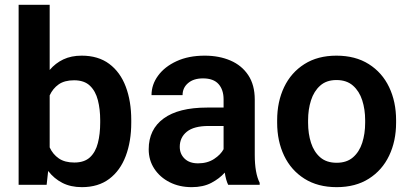

<svg xmlns="http://www.w3.org/2000/svg" viewBox="-20 -770 1706 800"><path d="M526.9 -269.5V-259.3Q526.9 -180.7 503.9 -119.9Q481 -59.1 435.3 -24.7Q389.6 9.8 321.3 9.8Q274.4 9.8 239.7 -8.1Q205.1 -25.9 180.7 -57.6L174.3 0H57.6V-750H187V-478.5Q210.9 -506.8 243.9 -522.5Q276.9 -538.1 320.3 -538.1Q389.2 -538.1 435.1 -503.9Q481 -469.7 503.9 -409.2Q526.9 -348.6 526.9 -269.5ZM397.5 -259.3V-269.5Q397.5 -314.5 387.9 -352.3Q378.4 -390.1 354.7 -412.8Q331.1 -435.5 288.6 -435.5Q249 -435.5 224.6 -418.5Q200.2 -401.4 187 -372.6V-155.8Q200.2 -127 225.1 -109.9Q250 -92.8 289.6 -92.8Q331.5 -92.8 355 -114.7Q378.4 -136.7 387.9 -174.3Q397.5 -211.9 397.5 -259.3Z M930.7 0Q921.4 -19 916.5 -50.8Q894.5 -25.9 860.6 -8.1Q826.7 9.8 778.8 9.8Q727.5 9.8 687 -10.7Q646.5 -31.2 623 -66.9Q599.6 -102.5 599.6 -147.9Q599.6 -231 661.9 -276.4Q724.1 -321.8 842.8 -321.8H911.6V-356Q911.6 -396 890.6 -419.7Q869.6 -443.4 825.7 -443.4Q786.6 -443.4 763.7 -423.8Q740.7 -404.3 740.7 -373.5H611.3Q611.3 -417.5 638.7 -454.8Q666 -492.2 715.8 -515.1Q765.6 -538.1 833 -538.1Q893.1 -538.1 940.2 -517.8Q987.3 -497.6 1014.4 -456.8Q1041.5 -416 1041.5 -355V-124.5Q1041.5 -48.8 1062 -8.3V0ZM805.2 -89.4Q844.2 -89.4 872.1 -107.7Q899.9 -126 911.6 -148.4V-245.1H849.1Q788.1 -245.1 758.5 -221.2Q729 -197.3 729 -158.2Q729 -128.4 749.3 -108.9Q769.5 -89.4 805.2 -89.4Z M1134.8 -258.8V-269Q1134.8 -346.2 1163.8 -407Q1192.9 -467.8 1248.3 -502.9Q1303.7 -538.1 1381.8 -538.1Q1460.9 -538.1 1516.6 -502.9Q1572.3 -467.8 1601.3 -407Q1630.4 -346.2 1630.4 -269V-258.8Q1630.4 -182.1 1601.3 -121.3Q1572.3 -60.5 1516.8 -25.4Q1461.4 9.8 1382.8 9.8Q1304.2 9.8 1248.5 -25.4Q1192.9 -60.5 1163.8 -121.3Q1134.8 -182.1 1134.8 -258.8ZM1263.7 -269V-258.8Q1263.7 -212.9 1275.9 -175Q1288.1 -137.2 1314.2 -114.5Q1340.3 -91.8 1382.8 -91.8Q1424.8 -91.8 1450.9 -114.5Q1477.1 -137.2 1489.3 -175Q1501.5 -212.9 1501.5 -258.8V-269Q1501.5 -314 1489.3 -352.1Q1477.1 -390.1 1450.7 -413.3Q1424.3 -436.5 1381.8 -436.5Q1340.3 -436.5 1314.2 -413.3Q1288.1 -390.1 1275.9 -352.1Q1263.7 -314 1263.7 -269Z"/></svg>

Font: Vazirmatn RD UI SemiBold
Style: Regular
Weight: 600
Designer: Saber Rastikerdar
Foundry: Saber Rastikerdar
Version: Version 33.003